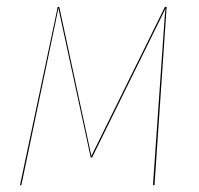

<svg xmlns="http://www.w3.org/2000/svg" viewBox="-20 -537 578 557"><path d="M463.4 -517.1 428.2 0H423.8L456.5 -469.2Q458.5 -502 460.4 -512.7L247.1 -80.1H243.2L149.4 -513.2Q147.5 -502.4 141.1 -472.7L42 0H38.1L147.5 -517.1H151.9L245.1 -84.5L458.5 -517.1Z"/></svg>

Font: Fira Sans Compressed Four
Style: Italic
Weight: 100
Width: 3
Italic angle: -8°
Designer: Carrois Corporate & Edenspiekermann AG
Foundry: Carrois Corporate GbR & Edenspiekermann AG
Version: Version 4.203;PS 004.203;hotconv 1.0.88;makeotf.lib2.5.64775